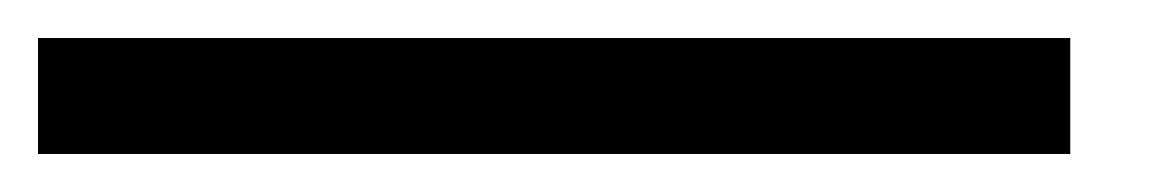

<svg xmlns="http://www.w3.org/2000/svg" viewBox="-20 56 618 101"><path d="M0 76H543V137H0Z"/></svg>

Font: Murecho Thin
Style: Regular
Weight: 400
Version: Version 1.010